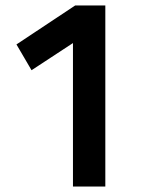

<svg xmlns="http://www.w3.org/2000/svg" viewBox="-20 -680 570 700"><path d="M40 -518 254 -660H364V0H246V-523L95 -424Z"/></svg>

Font: TitilliumText22L Rg
Style: Bold
Weight: 700
Designer: Campivisivi
Foundry: Campivisivi
Version: 1.000